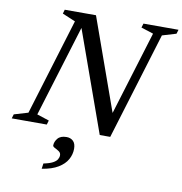

<svg xmlns="http://www.w3.org/2000/svg" viewBox="-117 -767 1061 1117"><g transform="rotate(10 414.0 -209.0)"><path d="M563.5 -104.5 539.5 -88 705 -628 632.5 -651.5 640 -676H847L839.5 -651.5L757.5 -627L564 6.5H502L277.5 -621L297.5 -616L123.5 -48.5L195.5 -25L188 0H-19L-11.5 -25L71 -49.5L245 -619.5L168 -652L175 -676H359.5ZM246 113Q246 91.5 262.2 71.5Q278.5 51.5 314.5 51.5Q338.5 51.5 353.8 66.2Q369 81 369 111.5Q369 145 352.2 175Q335.5 205 299.2 227Q263 249 203.5 258.5L208 226.5Q243 219.5 261.8 209.5Q280.5 199.5 287.8 187.5Q295 175.5 295 163Q295 148.5 282.8 140.2Q270.5 132 258.2 126Q246 120 246 113Z"/></g></svg>

Font: Newsreader 16pt 16pt Medium
Style: Italic
Weight: 500
Italic angle: -17°
Version: Version 1.003